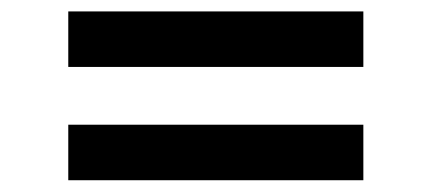

<svg xmlns="http://www.w3.org/2000/svg" viewBox="-20 -383 744 331"><path d="M97.7 -267.6V-363.3H606.4V-267.6ZM97.7 -72.3V-168H606.4V-72.3Z"/></svg>

Font: Padauk
Style: Bold
Weight: 700
Designer: Debbi Hosken, Becca Hirsbrunner Spalinger
Foundry: SIL International
Version: Version 5.003